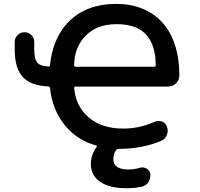

<svg xmlns="http://www.w3.org/2000/svg" viewBox="-20 -784 1040 1000"><path d="M644.5 196.3Q641.6 196.3 638.7 196.3Q549.8 196.3 502 163.1Q453.1 129.9 453.1 69.3Q453.1 23.4 483.4 -18.6Q487.3 -24.4 480.5 -26.4Q382.8 -52.7 318.4 -130.9Q252.9 -210 240.2 -326.2Q239.3 -333 232.4 -334Q143.6 -336.9 101.6 -379.9Q56.6 -424.8 56.6 -526.4V-565.4Q56.6 -585.9 71.8 -601.1Q86.9 -616.2 107.9 -616.2Q128.9 -616.2 143.6 -601.1Q158.2 -585.9 158.2 -565.4V-528.3Q158.2 -472.7 176.8 -455.1Q192.4 -439.5 232.4 -437.5Q239.3 -436.5 240.2 -444.3Q247.1 -512.7 270.5 -568.4Q295.9 -629.9 341.3 -674.3Q386.7 -718.8 447.8 -741.2Q508.8 -763.7 584 -763.7Q660.2 -763.7 720.7 -739.3Q782.2 -714.8 826.2 -666Q870.1 -617.2 891.6 -547.9Q914.1 -479.5 914.1 -390.6Q914.1 -367.2 896.5 -350.1Q878.9 -333 853.5 -333H373Q366.2 -333 366.2 -326.2Q375 -230.5 439.5 -174.8Q507.8 -114.3 622.1 -114.3Q707 -114.3 784.2 -149.4Q794.9 -154.3 805.7 -154.3Q814.5 -154.3 823.2 -151.4Q842.8 -143.6 849.6 -124Q853.5 -113.3 853.5 -103.5Q853.5 -91.8 848.6 -80.1Q839.8 -58.6 818.4 -49.8Q717.8 -8.8 603.5 -8.8H598.6Q590.8 -8.8 585.9 -3.9Q570.3 16.6 570.3 43.9Q570.3 98.6 648.4 98.6Q650.4 98.6 651.4 98.6Q679.7 98.6 708 89.8Q714.8 87.9 721.7 87.9Q733.4 87.9 743.2 93.8Q759.8 102.5 762.7 121.1Q762.7 126 762.7 130.9Q762.7 148.4 753.9 163.1Q742.2 182.6 720.7 187.5Q683.6 196.3 644.5 196.3ZM784.2 -436.5Q791 -436.5 791 -443.4Q791 -549.8 740.2 -604.5Q691.4 -658.2 586.9 -658.2Q485.4 -658.2 426.8 -598.6Q366.2 -537.1 366.2 -443.4Q366.2 -436.5 373 -436.5Z"/></svg>

Font: Rounded Mgen+ 2m medium
Style: Regular
Weight: 500
Designer: [Source Han Sans]
Ryoko NISHIZUKA  (kana & ideographs); Paul D. Hunt (Latin, Greek & Cyrillic); Wenlong ZHANG  (bopomofo
Version: Version 1.059.20150602